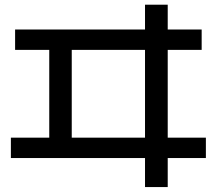

<svg xmlns="http://www.w3.org/2000/svg" viewBox="-20 -754 904 801"><path d="M585 -94.7H25.4V-179.7H185.5V-545.9H43V-630.9H585V-734.4H679.7V-630.9H821.3V-545.9H679.7V-179.7H838.9V-94.7H679.7V26.4H585ZM585 -179.7V-545.9H279.3V-179.7Z"/></svg>

Font: Pretendard GOV Medium
Style: Regular
Weight: 500
Designer: Base glyphs from Inter by Rasmus Andersson; Hangeul glyphs from Noto Sans CJK(Source Han Sans) by Jang Soo-young and Kan
Foundry: Kil Hyung-jin
Version: Version 1.309